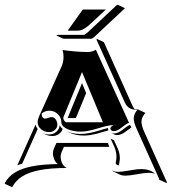

<svg xmlns="http://www.w3.org/2000/svg" viewBox="-46 -684 715 798"><path d="M-26.4 77.6Q-12.2 51 14.6 33.8Q41.5 16.6 85.8 7.6Q130.1 -1.5 194.3 -2Q184.6 -9.5 179.3 -21.9Q174.1 -34.2 174.1 -46.6Q174.1 -58.1 178 -66.7L188.5 -89.8H402.6L408 -73.7H219.7L210 -52Q206.1 -43.7 206.1 -32.7Q206.1 -18.3 212.6 -5Q219.2 8.3 231.2 14.2Q165 14.2 119.5 22.9Q74 31.7 46.4 49.2Q18.8 66.7 4.6 94.2L-25.4 80.1ZM26.1 2.7 101.8 -166Q104.2 -156 110.6 -147.7L46.4 -3.9Q36.4 -1 26.1 2.7ZM110.4 -176.8Q110.4 -186.5 116.9 -201.4L210.2 -408.7Q218 -426.3 218 -448Q218 -462.6 214.1 -476.1Q273.9 -467.8 320.3 -467.8Q328.1 -467.8 337.4 -470.6Q346.7 -473.4 352.5 -477.3L490.2 -173.8Q482.4 -170.7 473.4 -164.3Q464.4 -158 457.9 -152.6Q451.4 -147.2 443 -143.1Q434.6 -138.9 426.8 -138.9Q421.1 -138.9 417 -142Q412.8 -145 412.8 -149.4Q412.8 -153.8 416 -157Q419.2 -160.2 425.8 -164.1Q412.6 -164.1 394.5 -159.8Q376.5 -155.5 361.1 -150.5Q345.7 -145.5 325.8 -141.2Q305.9 -137 289.3 -137Q267.6 -137 249 -142.2Q230.5 -147.5 219.7 -156.4Q209 -165.3 209 -175.8Q209 -195.1 194.3 -209.5Q179.7 -223.9 159.2 -223.9Q141.1 -223.9 127.2 -212.2Q127.2 -191.4 142.3 -191.2Q147.5 -191.2 155.2 -194.2Q162.8 -197.3 168 -197.3Q179.4 -197.3 185.9 -187.3Q192.4 -177.2 192.4 -166.3Q192.4 -153.3 182.4 -144.2Q172.4 -135 158.2 -135Q138.4 -135 124.4 -147.2Q110.4 -159.4 110.4 -176.8ZM131.3 -130.6 131.6 -130.9Q144 -125 158.2 -125.2Q175.3 -125.2 188 -136.1Q200.7 -147 202.1 -163.3Q206.1 -154.8 214.4 -147.9Q210.2 -135 198.5 -126.8Q186.8 -118.7 172.4 -118.7Q157.2 -118.7 145.5 -124ZM187.5 -537.1 194.6 -539.1H301.8Q307.1 -539.1 317.1 -548.3L438.5 -662.1L443.4 -664.1L473.4 -649.9L348.4 -532.7Q337.9 -522.9 331.8 -522.9H217.5ZM217 -195.3Q217 -182.1 228.5 -175.8H381.8L294.9 -384.5ZM229.2 -138.9Q254.6 -127.2 289.3 -127.2Q308.3 -127.2 328.2 -131.6Q348.1 -136 370 -142.7Q391.8 -149.4 403.3 -151.9Q403.3 -150.6 403.1 -149.4Q403.1 -145.5 404.5 -142.1Q397.2 -140.1 381.7 -135.5Q366.2 -130.9 356.2 -128.2Q346.2 -125.5 331.4 -123Q316.7 -120.6 303.5 -120.6Q268.3 -120.6 243.4 -132.3ZM235.1 -193.4 294.9 -338.6 312 -296.9 269.3 -193.4ZM235.4 -556.6 297.4 -643.3Q298.1 -644.5 300 -644.5H394L332.5 -587.2Q316.7 -572.3 303.7 -564.5Q290.8 -556.6 275.9 -556.6ZM355.5 -518.3 355.7 -522.7 385.7 -508.8 503.9 -246.1Q508.5 -236.1 514.4 -229.7Q520.8 -228.8 528.3 -228.8L558.3 -214.8Q550 -205.1 546 -196.5Q542 -188 542 -177.7Q542 -161.6 553.5 -136.2L648.2 74.5L645.3 76.4L615.2 62.5L614.7 57.6L521.5 -149.4Q509.8 -175.5 509.8 -191.4Q509.8 -209 524.2 -227.1Q516.1 -227.3 509.8 -228.5Q503.4 -229.7 496.1 -232.9Q488.8 -236.1 482.7 -242.7Q476.6 -249.3 472.2 -259.3ZM413.8 -107.4 428 -100.8 443.1 -67.4Q452.1 -46.9 452.1 -26.9Q452.1 -19.3 450.4 -10Q448.7 -0.7 448.7 -0.2Q448.7 3.4 450.4 3.7Q435.8 2.2 434.6 -5.9Q434.8 -7.3 435.8 -12.1Q436.8 -16.8 437.4 -22.2Q438 -27.6 438 -33.4Q438 -53.5 429 -74ZM415 -131.6Q420.4 -129.2 426.8 -129.2Q436 -129.2 445.6 -133.5Q455.1 -137.9 462 -143.6Q469 -149.2 478 -155.6Q487.1 -162.1 493.9 -164.8L494.6 -165L499.8 -154.1Q494.6 -150.9 486.3 -144.5Q478 -138.2 472 -133.9Q466.1 -129.6 457.5 -126.1Q449 -122.6 440.9 -122.6Q434.8 -122.6 429.2 -125ZM420.4 24.4Q430.2 30.3 445.3 30.3Q460 30.3 492.6 24.4Q525.1 18.6 541 18.6Q576.4 18.6 598.1 37.6L594.5 36.9Q582.3 34.2 571.3 34.2Q556.2 34.2 523.3 40.2Q490.5 46.1 475.3 46.1Q462.2 46.1 452.9 42L422.9 27.8Z"/></svg>

Font: AgreloyS1
Style: Medium
Weight: 400
Designer: gluk
Foundry: gluk
Version: Version 0.27